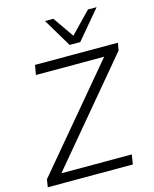

<svg xmlns="http://www.w3.org/2000/svg" viewBox="-135 -1025 891 1114"><g transform="rotate(-15 310.5 -468.0)"><path d="M11 0 18 -46 549 -678 551 -647H113L123 -705H621L613 -660L83 -28L80 -58H531L522 0ZM347 -765 245 -936H295L382 -811L503 -936H555L411 -765Z"/></g></svg>

Font: Nunito Sans 10pt Light
Style: Italic
Weight: 300
Italic angle: -9°
Designer: Vernon Adams
Foundry: Vernon Adams
Version: Version 3.101;gftools[0.9.27]